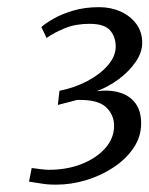

<svg xmlns="http://www.w3.org/2000/svg" viewBox="-20 -928 417 536"><path d="M136.5 -412.5Q112 -412.5 94 -415.8Q76 -419 61 -421L68.5 -459Q82.5 -457 95.2 -455.5Q108 -454 117 -454Q167.5 -454 208.8 -470.5Q250 -487 274.2 -514.8Q298.5 -542.5 298.5 -577Q298.5 -607.5 275.8 -629Q253 -650.5 195 -649Q190.5 -647.5 179.5 -644.8Q168.5 -642 157.5 -639.2Q146.5 -636.5 141.5 -635L146 -674.5Q188.5 -683 224 -701.8Q259.5 -720.5 281.2 -745.8Q303 -771 303 -798Q303 -825.5 287 -843.5Q271 -861.5 230 -861.5Q192 -861.5 162.5 -849.8Q133 -838 110 -822L95.5 -852.5Q107 -863 129.8 -876Q152.5 -889 184.8 -898.5Q217 -908 257 -908Q289.5 -908 316.8 -895.8Q344 -883.5 360.5 -861.2Q377 -839 377 -808.5Q377 -781.5 358.5 -754.8Q340 -728 310.8 -706.5Q281.5 -685 250 -673.5Q287.5 -678 315.2 -669.2Q343 -660.5 358.5 -639.2Q374 -618 374 -583.5Q374 -547 353.5 -516Q333 -485 298.5 -461.8Q264 -438.5 221.8 -425.5Q179.5 -412.5 136.5 -412.5Z"/></svg>

Font: Merriweather Light 18pt Light
Style: Italic
Weight: 300
Italic angle: -7.8°
Version: Version 2.101